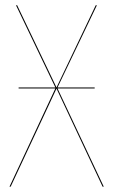

<svg xmlns="http://www.w3.org/2000/svg" viewBox="-20 -700 425 720"><path d="M195.8 -368.2 369.1 0H364.7L191.9 -367.7L20 0H15.6L187.5 -368.2H49.8V-372.1H187.5L40 -680.2H44.4L191.9 -372.1L338.9 -680.2H343.3L195.8 -372.1H335V-368.2Z"/></svg>

Font: Fira Sans Compressed Four
Style: Regular
Weight: 100
Width: 1
Designer: Carrois Corporate & Edenspiekermann AG
Foundry: Carrois Corporate GbR & Edenspiekermann AG
Version: Version 4.203;PS 004.203;hotconv 1.0.88;makeotf.lib2.5.64775